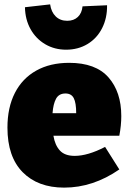

<svg xmlns="http://www.w3.org/2000/svg" viewBox="-20 -842 592 877"><path d="M525 -222H224Q231 -179 253.5 -154.5Q276 -130 321 -130Q381 -130 460 -171L525 -68Q405 15 273 15Q153 15 83.5 -55.5Q14 -126 14 -259Q14 -351 48 -417.5Q82 -484 145.5 -519.5Q209 -555 296 -555Q417 -555 475.5 -488.5Q534 -422 534 -312Q534 -269 525 -222ZM220 -325H328Q328 -372 317 -393.5Q306 -415 279 -415Q249 -415 236 -391Q223 -367 220 -325ZM94 -809 209 -822Q214 -787 234.5 -767Q255 -747 287 -747Q317 -747 335.5 -764.5Q354 -782 357 -813L469 -818Q470 -760 446.5 -713.5Q423 -667 380 -641Q337 -615 282 -615Q229 -615 186.5 -640Q144 -665 119.5 -709Q95 -753 94 -809Z"/></svg>

Font: Bitter Pro Black
Style: Regular
Weight: 900
Designer: Sol Matas, and Bitter project Authors
Foundry: Sol Matas
Version: Version 1.010